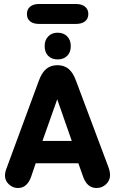

<svg xmlns="http://www.w3.org/2000/svg" viewBox="-20 -933 577 963"><path d="M373 -114 395 -52Q415 10 464 10Q492 10 512 -9Q532 -28 532 -54Q532 -74 523 -97L362 -526Q347 -568 324.5 -587Q302 -606 268 -606Q234 -606 211.5 -587Q189 -568 174 -526L14 -92Q9 -80 7 -70.5Q5 -61 5 -52Q5 -27 24.5 -8.5Q44 10 70 10Q117 10 137 -49L159 -114ZM340 -226H193L267 -435ZM269 -769Q240 -769 222 -750.5Q204 -732 204 -702Q204 -671 221.5 -653Q239 -635 269 -635Q299 -635 317 -653Q335 -671 335 -702Q335 -732 317 -750.5Q299 -769 269 -769ZM176 -913Q147 -913 131 -899.5Q115 -886 115 -863Q115 -839 131 -826Q147 -813 176 -813H361Q390 -813 406.5 -826Q423 -839 423 -863Q423 -886 406.5 -899.5Q390 -913 361 -913Z"/></svg>

Font: Beiruti ExtraBold
Style: Regular
Weight: 800
Designer: Arlette Boutros
Foundry: Boutros
Version: Version 1.41